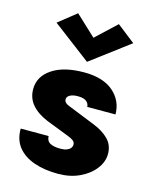

<svg xmlns="http://www.w3.org/2000/svg" viewBox="-119 -865 769 961"><g transform="rotate(15 265.0 -385.0)"><path d="M275 16Q204.5 16 150.5 -2.8Q96.5 -21.5 66.2 -59.2Q36 -97 36.5 -154.5H181Q182 -128.5 201.2 -118.5Q220.5 -108.5 253.5 -108.5Q273.5 -108.5 286.5 -113.5Q299.5 -118.5 306 -126.8Q312.5 -135 312.5 -144.5Q312.5 -157 303.5 -164.5Q294.5 -172 275.5 -179.5L156 -226Q103 -248 74.2 -281.8Q45.5 -315.5 45.5 -362Q45.5 -427.5 106 -468Q166.5 -508.5 271.5 -508.5Q370 -508.5 423 -462.5Q476 -416.5 476.5 -345.5H330Q330 -361.5 316.5 -373.2Q303 -385 271.5 -385Q245.5 -385 230.5 -376.5Q215.5 -368 215.5 -354Q215.5 -335 247 -324L383 -269.5Q433.5 -249.5 462.5 -219.5Q491.5 -189.5 491.5 -144.5Q491.5 -103.5 463.2 -66.8Q435 -30 386 -7Q337 16 275 16ZM270.5 -563 72.5 -713 165 -786.5 299 -661H242L376 -786.5L470 -713Z"/></g></svg>

Font: Karla ExtraBold
Style: Regular
Weight: 800
Designer: Jonathan Pinhorn
Version: Version 2.001